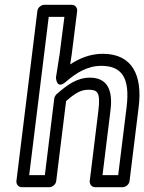

<svg xmlns="http://www.w3.org/2000/svg" viewBox="-20 -751 598 796"><path d="M101 -25 182 -681H247L227 -525L212 -430C212 -430 213 -378 252 -411C296 -449 342 -478 400 -478C487 -478 519 -426 505 -308L470 -25H405L438 -293C449 -379 424 -429 353 -429C300 -429 261 -401 215 -361C210 -356 206 -349 205 -343L166 -25ZM48 0C47 11 55 25 70 25H185C196 25 211 15 213 0L254 -332C293 -366 316 -379 347 -379C384 -379 397 -369 388 -293L352 0C351 11 359 25 374 25H489C500 25 515 15 517 0L555 -308C571 -438 529 -528 406 -528C354 -528 309 -509 271 -484L277 -523L300 -706C301 -717 293 -731 278 -731H163C152 -731 137 -721 135 -706Z"/></svg>

Font: Falling Sky
Style: OuObl
Weight: 400
Designer: Paul D. Hunt
Foundry: Adobe Systems Incorporated
Version: Version 1.02